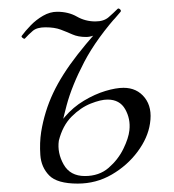

<svg xmlns="http://www.w3.org/2000/svg" viewBox="-20 -423 413 457"><path d="M165 14Q116 14 97 -5.5Q78 -25 76 -54Q74 -83 78 -109Q86 -158 106.5 -201.5Q127 -245 164.5 -293Q202 -341 260 -402L267 -395Q210 -332 180.5 -275.5Q151 -219 138.5 -172Q126 -125 120 -88Q116 -59 131.5 -31.5Q147 -4 182 -4Q216 -4 238.5 -23.5Q261 -43 273.5 -68.5Q286 -94 288 -113Q291 -140 278 -163Q265 -186 236 -186Q220 -186 196 -176.5Q172 -167 150.5 -145.5Q129 -124 120 -88L108 -89Q114 -121 134 -144.5Q154 -168 180 -183.5Q206 -199 231 -206.5Q256 -214 274 -214Q306 -214 324.5 -190.5Q343 -167 337 -129Q332 -95 307.5 -62Q283 -29 246 -7.5Q209 14 165 14ZM39 -331Q37 -330 33.5 -333Q30 -336 32 -338Q40 -349 53 -362.5Q66 -376 82.5 -385.5Q99 -395 116 -395Q143 -395 163 -383.5Q183 -372 207 -372Q227 -372 238.5 -382Q250 -392 260 -402Q262 -404 265.5 -401Q269 -398 267 -395Q239 -361 220.5 -348Q202 -335 185 -335Q166 -335 152.5 -341Q139 -347 124.5 -352.5Q110 -358 88 -358Q68 -358 58 -349.5Q48 -341 39 -331Z"/></svg>

Font: Cormorant Garamond Light
Style: Italic
Weight: 300
Italic angle: -10°
Designer: Christian Thalmann (Catharsis Fonts)
Foundry: Catharsis Fonts
Version: Version 4.001